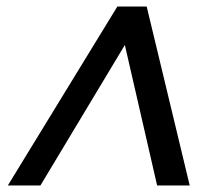

<svg xmlns="http://www.w3.org/2000/svg" viewBox="-20 -569 606 589"><path d="M340 -549H430L562 0H462L363 -431L104 0H4Z"/></svg>

Font: Involve Medium Oblique
Style: Italic
Weight: 500
Italic angle: -10.5°
Designer: Stefan Peev
Foundry: Context Ltd.
Version: Version 1.001